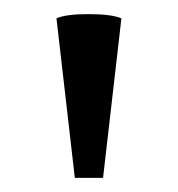

<svg xmlns="http://www.w3.org/2000/svg" viewBox="-20 -817 252 272"><path d="M60 -791Q73 -797 105.5 -797Q138 -797 152 -791L126 -565H86Z"/></svg>

Font: Prociono
Style: Regular
Weight: 400
Designer: Barry Schwartz
Foundry: The Crud Factory
Version: Version 2.301